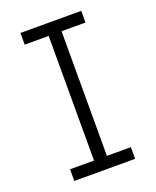

<svg xmlns="http://www.w3.org/2000/svg" viewBox="-138 -815 726 896"><g transform="rotate(-20 225.0 -367.5)"><path d="M74 0V-58H193V-677H74V-735H376V-677H257V-58H376V0Z"/></g></svg>

Font: Iosevka Etoile Light
Style: Regular
Weight: 300
Designer: Belleve Invis
Foundry: Belleve Invis
Version: Version 25.0.1; ttfautohint (v1.8.4)